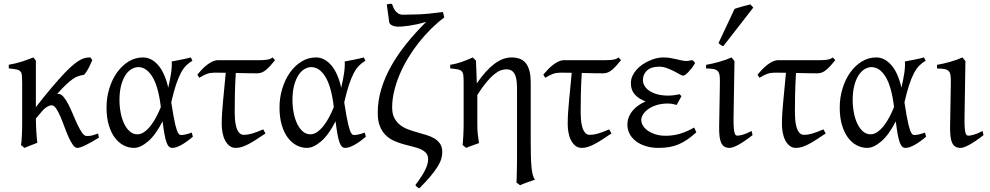

<svg xmlns="http://www.w3.org/2000/svg" viewBox="-20 -776 5293 1027"><path d="M509.3 -40Q489.3 -27.3 471.4 -17.3Q453.6 -7.3 438.5 0Q423.3 7.3 412.1 11.2Q400.9 15.1 394.5 15.1Q381.3 15.1 369.4 -1.7Q357.4 -18.6 346.2 -43.9Q335 -69.3 324.2 -98.9Q313.5 -128.4 302.5 -153.8Q291.5 -179.2 280 -196Q268.6 -212.9 255.9 -212.9Q247.1 -212.9 235.8 -206.8Q224.6 -200.7 212.9 -190.4Q193.8 -167.5 171.9 -142.1Q171.9 -127.9 172.6 -109.6Q173.3 -91.3 174.3 -72.8Q175.3 -54.2 176.8 -38.1Q178.2 -22 179.7 -12.2Q173.3 -9.8 164.6 -6.3Q155.8 -2.9 146.2 0.7Q136.7 4.4 127.4 8.3Q118.2 12.2 110.8 15.1L92.3 0Q93.8 -7.8 95 -20.8Q96.2 -33.7 96.9 -49.8Q97.7 -65.9 98.1 -84.7Q98.6 -103.5 98.6 -123V-328.6Q98.6 -355.5 97.4 -370.6Q96.2 -385.7 89.6 -393.6Q83 -401.4 68.4 -404.5Q53.7 -407.7 26.9 -410.2V-429.7Q44.9 -432.6 63.2 -437Q81.5 -441.4 98.6 -447Q115.7 -452.6 130.9 -458.3Q146 -463.9 158.2 -468.8L171.9 -452.1V-203.1Q220.7 -265.6 258.1 -309.6Q295.4 -353.5 323.5 -383.1Q351.6 -412.6 372.3 -429.7Q393.1 -446.8 409.2 -455.6Q425.3 -464.4 438.2 -466.6Q451.2 -468.8 463.9 -468.8Q464.4 -468.3 466.6 -464.8Q468.8 -461.4 471.4 -457.8Q474.1 -454.1 473.6 -454.6Q463.9 -430.2 452.4 -408.9Q440.9 -387.7 429.7 -376Q413.6 -373.5 399.9 -369.1Q386.2 -364.7 370.4 -354Q354.5 -343.3 334.5 -324.5Q314.5 -305.7 286.1 -274.4H290.5Q306.2 -274.4 320.1 -257.6Q334 -240.7 346.7 -215.8Q359.4 -190.9 371.6 -161.4Q383.8 -131.8 395.8 -106.9Q407.7 -82 419.7 -65.2Q431.6 -48.3 444.3 -48.3Q452.6 -48.3 459.5 -49.1Q466.3 -49.8 473.1 -51.5Q480 -53.2 487.3 -55.9Q494.6 -58.6 504.4 -62Q505.4 -56.6 506.8 -50.8Q508.3 -44.9 509.3 -40Z M714.8 -57.6Q733.9 -57.6 752 -70.3Q770 -83 786.1 -103.8Q802.2 -124.5 815.9 -150.6Q829.6 -176.8 840.3 -203.1Q827.1 -313.5 795.2 -365.2Q763.2 -417 719.7 -417Q701.2 -417 683.1 -406.2Q665 -395.5 650.9 -373.8Q636.7 -352.1 627.9 -318.8Q619.1 -285.6 619.1 -240.7Q619.1 -206.1 625.5 -173.1Q631.8 -140.1 644 -114.5Q656.2 -88.9 674.1 -73.2Q691.9 -57.6 714.8 -57.6ZM1009.3 -451.2Q990.7 -440.4 975.6 -425.3Q960.4 -410.2 947 -384.8Q933.6 -359.4 921.1 -321.8Q908.7 -284.2 896 -228.5Q902.3 -187.5 907.5 -158.7Q912.6 -129.9 917.2 -110.6Q921.9 -91.3 926 -79.8Q930.2 -68.4 934.1 -62.7Q938 -57.1 941.9 -55.4Q945.8 -53.7 949.7 -53.7Q957.5 -53.7 972.9 -56.9Q988.3 -60.1 1005.9 -66.9Q1006.8 -62.5 1008.3 -57.6Q1009.8 -52.7 1011.7 -44.9Q978 -16.1 949.7 -0.5Q921.4 15.1 900.9 15.1Q890.6 15.1 883.3 7.8Q876 0.5 870.1 -16.1Q864.3 -32.7 859.4 -60.1Q854.5 -87.4 849.6 -127Q812.5 -54.2 771.7 -19.5Q731 15.1 696.8 15.1Q667.5 15.1 640.9 1.2Q614.3 -12.7 594 -39.8Q573.7 -66.9 561.8 -107.4Q549.8 -147.9 549.8 -201.2Q549.8 -253.9 564.7 -302.5Q579.6 -351.1 605.7 -387.9Q631.8 -424.8 667.5 -446.8Q703.1 -468.8 745.1 -468.8Q789.6 -468.8 825.4 -428.2Q861.3 -387.7 879.9 -307.1L880.9 -311.5Q889.2 -347.2 894.8 -383.1Q900.4 -418.9 898.4 -447.3Q909.2 -449.2 921.9 -451.7Q934.6 -454.1 948.2 -456.8Q961.9 -459.5 975.1 -462.4Q988.3 -465.3 1000 -468.8Q1003.9 -463.4 1005.4 -459Q1006.8 -454.6 1009.3 -451.2Z M1399.9 -62Q1372.1 -43.5 1349.9 -29.1Q1327.6 -14.6 1308.8 -4.9Q1290 4.9 1273.7 10Q1257.3 15.1 1241.7 15.1Q1221.2 15.1 1207 3.7Q1192.9 -7.8 1183.6 -25.9Q1174.3 -43.9 1170.2 -66.7Q1166 -89.4 1166 -111.3Q1166 -167.5 1173.3 -237.5Q1180.7 -307.6 1187.5 -386.7Q1175.3 -386.7 1164.6 -387Q1153.8 -387.2 1145 -387.2H1125Q1105 -387.2 1087.6 -381.1Q1070.3 -375 1045.9 -359.9L1035.6 -377Q1047.4 -391.1 1060.5 -404.8Q1073.7 -418.5 1087.9 -429.4Q1102.1 -440.4 1117.2 -447.3Q1132.3 -454.1 1147.9 -454.1H1366.7Q1391.1 -454.1 1408.9 -456.8Q1426.8 -459.5 1438 -468.8L1451.2 -454.1Q1426.3 -422.4 1404.1 -403.1Q1381.8 -383.8 1356.4 -383.8Q1335.4 -383.8 1304.4 -384.3Q1273.4 -384.8 1241.2 -385.7Q1237.3 -321.3 1236.3 -269Q1235.4 -216.8 1235.4 -175.3Q1235.4 -159.7 1236.8 -138.7Q1238.3 -117.7 1243.2 -99.1Q1248 -80.6 1257.8 -67.6Q1267.6 -54.7 1284.7 -54.7Q1293.9 -54.7 1304 -56.2Q1314 -57.6 1326.2 -61Q1338.4 -64.5 1353.5 -70.1Q1368.7 -75.7 1388.2 -84L1399.9 -62Z M1640.1 -57.6Q1659.2 -57.6 1677.2 -70.3Q1695.3 -83 1711.4 -103.8Q1727.5 -124.5 1741.2 -150.6Q1754.9 -176.8 1765.6 -203.1Q1752.4 -313.5 1720.5 -365.2Q1688.5 -417 1645 -417Q1626.5 -417 1608.4 -406.2Q1590.3 -395.5 1576.2 -373.8Q1562 -352.1 1553.2 -318.8Q1544.4 -285.6 1544.4 -240.7Q1544.4 -206.1 1550.8 -173.1Q1557.1 -140.1 1569.3 -114.5Q1581.5 -88.9 1599.4 -73.2Q1617.2 -57.6 1640.1 -57.6ZM1934.6 -451.2Q1916 -440.4 1900.9 -425.3Q1885.7 -410.2 1872.3 -384.8Q1858.9 -359.4 1846.4 -321.8Q1834 -284.2 1821.3 -228.5Q1827.6 -187.5 1832.8 -158.7Q1837.9 -129.9 1842.5 -110.6Q1847.2 -91.3 1851.3 -79.8Q1855.5 -68.4 1859.4 -62.7Q1863.3 -57.1 1867.2 -55.4Q1871.1 -53.7 1875 -53.7Q1882.8 -53.7 1898.2 -56.9Q1913.6 -60.1 1931.2 -66.9Q1932.1 -62.5 1933.6 -57.6Q1935.1 -52.7 1937 -44.9Q1903.3 -16.1 1875 -0.5Q1846.7 15.1 1826.2 15.1Q1815.9 15.1 1808.6 7.8Q1801.3 0.5 1795.4 -16.1Q1789.6 -32.7 1784.7 -60.1Q1779.8 -87.4 1774.9 -127Q1737.8 -54.2 1697 -19.5Q1656.2 15.1 1622.1 15.1Q1592.8 15.1 1566.2 1.2Q1539.6 -12.7 1519.3 -39.8Q1499 -66.9 1487.1 -107.4Q1475.1 -147.9 1475.1 -201.2Q1475.1 -253.9 1490 -302.5Q1504.9 -351.1 1531 -387.9Q1557.1 -424.8 1592.8 -446.8Q1628.4 -468.8 1670.4 -468.8Q1714.8 -468.8 1750.7 -428.2Q1786.6 -387.7 1805.2 -307.1L1806.2 -311.5Q1814.5 -347.2 1820.1 -383.1Q1825.7 -418.9 1823.7 -447.3Q1834.5 -449.2 1847.2 -451.7Q1859.9 -454.1 1873.5 -456.8Q1887.2 -459.5 1900.4 -462.4Q1913.6 -465.3 1925.3 -468.8Q1929.2 -463.4 1930.7 -459Q1932.1 -454.6 1934.6 -451.2Z M2356.4 -682.6Q2320.3 -655.8 2285.6 -621.6Q2251 -587.4 2220 -548.1Q2189 -508.8 2162.8 -465.6Q2136.7 -422.4 2117.9 -377.9Q2099.1 -333.5 2088.4 -288.8Q2077.6 -244.1 2077.6 -201.7Q2077.6 -167.5 2089.1 -145.3Q2100.6 -123 2119.4 -108.2Q2138.2 -93.3 2162.4 -84.2Q2186.5 -75.2 2211.7 -68.1Q2236.8 -61 2261 -53.7Q2285.2 -46.4 2304 -35.2Q2322.8 -23.9 2334.2 -6.6Q2345.7 10.7 2345.7 38.1Q2345.7 56.2 2339.8 75.2Q2334 94.2 2319.6 117.2Q2305.2 140.1 2281.7 168Q2258.3 195.8 2223.1 231.4Q2210 226.1 2201.7 213.9Q2238.3 165.5 2254.2 133.1Q2270 100.6 2270 75.7Q2270 54.7 2258.5 42Q2247.1 29.3 2228 21.2Q2209 13.2 2184.8 7.6Q2160.6 2 2135.3 -5.4Q2109.9 -12.7 2085.7 -23.7Q2061.5 -34.7 2042.5 -53.5Q2023.4 -72.3 2012 -101.1Q2000.5 -129.9 2000.5 -172.9Q2000.5 -235.8 2019 -298.1Q2037.6 -360.4 2071.5 -421.1Q2105.5 -481.9 2153.3 -541.5Q2201.2 -601.1 2259.8 -659.2Q2233.9 -651.4 2210.2 -646.2Q2186.5 -641.1 2166.5 -638.2Q2146.5 -635.3 2131.3 -634.3Q2116.2 -633.3 2107.9 -633.3Q2101.6 -633.3 2094 -634.8Q2086.4 -636.2 2079.3 -639.2Q2072.3 -642.1 2067.4 -647Q2062.5 -651.9 2061.5 -658.7Q2061.5 -658.7 2060.1 -670.2Q2058.6 -681.6 2056.4 -697Q2054.2 -712.4 2052.2 -728Q2050.3 -743.7 2048.8 -752Q2053.7 -753.4 2058.6 -754.6Q2063.5 -755.9 2068.8 -755.9Q2072.3 -755.9 2077.1 -754.9Q2078.6 -750 2082.3 -740.2Q2085.9 -730.5 2092.5 -720.9Q2099.1 -711.4 2109.6 -704.3Q2120.1 -697.3 2135.7 -697.3Q2161.1 -697.3 2214.8 -699Q2268.6 -700.7 2349.1 -711.9Q2350.1 -706.1 2352.8 -697.8Q2355.5 -689.5 2356.4 -682.6Z M2715.8 -468.8Q2771 -468.8 2794.9 -435.1Q2818.8 -401.4 2818.8 -336.9V-23.9Q2818.8 21 2819.6 55.7Q2820.3 90.3 2822.8 116Q2825.2 141.6 2829.6 158.7Q2834 175.8 2841.8 185.1Q2820.8 191.9 2799.8 199.5Q2778.8 207 2761.7 214.8L2742.7 200.7Q2743.2 190.9 2743.7 173.1Q2744.1 155.3 2744.6 134.8Q2745.1 114.3 2745.4 94Q2745.6 73.7 2745.6 59.6V-293Q2745.6 -316.9 2743.9 -337.4Q2742.2 -357.9 2736.1 -373Q2730 -388.2 2718.8 -396.7Q2707.5 -405.3 2688.5 -405.3Q2674.3 -405.3 2658.4 -399.7Q2642.6 -394 2623.8 -378.9Q2605 -363.8 2582.5 -336.9Q2560.1 -310.1 2533.2 -268.1V-115.2Q2533.2 -98.1 2533.7 -84.5Q2534.2 -70.8 2535.6 -58.6Q2537.1 -46.4 2538.8 -34.7Q2540.5 -22.9 2542.5 -10.7Q2525.9 -4.4 2508.5 1.5Q2491.2 7.3 2473.6 15.1L2454.6 0Q2455.6 -9.8 2456.5 -23.7Q2457.5 -37.6 2458.3 -52.5Q2459 -67.4 2459.5 -81.8Q2460 -96.2 2460 -107.4V-332.5Q2460 -357.9 2458.5 -372.3Q2457 -386.7 2450.2 -394.3Q2443.4 -401.9 2429 -404.8Q2414.6 -407.7 2388.2 -410.2V-429.7Q2405.8 -432.1 2420.7 -436Q2435.5 -439.9 2449.7 -444.8Q2463.9 -449.7 2478.3 -455.6Q2492.7 -461.4 2508.8 -468.8L2525.9 -451.7Q2525.9 -450.7 2526.4 -439Q2526.9 -427.2 2527.6 -408.9Q2528.3 -390.6 2529.1 -373Q2529.8 -355.5 2530 -342.8Q2530.3 -330.1 2530.3 -330.1Q2578.1 -399.4 2624 -434.1Q2669.9 -468.8 2715.8 -468.8Z M3250.5 -62Q3222.7 -43.5 3200.4 -29.1Q3178.2 -14.6 3159.4 -4.9Q3140.6 4.9 3124.3 10Q3107.9 15.1 3092.3 15.1Q3071.8 15.1 3057.6 3.7Q3043.5 -7.8 3034.2 -25.9Q3024.9 -43.9 3020.8 -66.7Q3016.6 -89.4 3016.6 -111.3Q3016.6 -167.5 3023.9 -237.5Q3031.2 -307.6 3038.1 -386.7Q3025.9 -386.7 3015.1 -387Q3004.4 -387.2 2995.6 -387.2H2975.6Q2955.6 -387.2 2938.2 -381.1Q2920.9 -375 2896.5 -359.9L2886.2 -377Q2897.9 -391.1 2911.1 -404.8Q2924.3 -418.5 2938.5 -429.4Q2952.6 -440.4 2967.8 -447.3Q2982.9 -454.1 2998.5 -454.1H3217.3Q3241.7 -454.1 3259.5 -456.8Q3277.3 -459.5 3288.6 -468.8L3301.8 -454.1Q3276.9 -422.4 3254.6 -403.1Q3232.4 -383.8 3207 -383.8Q3186 -383.8 3155 -384.3Q3124 -384.8 3091.8 -385.7Q3087.9 -321.3 3086.9 -269Q3085.9 -216.8 3085.9 -175.3Q3085.9 -159.7 3087.4 -138.7Q3088.9 -117.7 3093.8 -99.1Q3098.6 -80.6 3108.4 -67.6Q3118.2 -54.7 3135.3 -54.7Q3144.5 -54.7 3154.5 -56.2Q3164.6 -57.6 3176.8 -61Q3189 -64.5 3204.1 -70.1Q3219.2 -75.7 3238.8 -84L3250.5 -62Z M3698.2 -439Q3689 -422.9 3679 -410.2Q3668.9 -397.5 3660.2 -388.7Q3651.4 -379.9 3644.5 -375.5Q3637.7 -371.1 3634.3 -371.1Q3628.9 -371.1 3615.7 -378.7Q3602.5 -386.2 3585 -395.3Q3567.4 -404.3 3546.6 -411.9Q3525.9 -419.4 3506.3 -419.4Q3463.4 -419.4 3441.2 -399.2Q3418.9 -378.9 3418.9 -347.2Q3418.9 -332 3427.2 -317.4Q3435.5 -302.7 3452.4 -291Q3469.2 -279.3 3494.6 -272Q3520 -264.6 3554.2 -264.6Q3567.4 -264.6 3584 -266.6Q3600.6 -268.6 3615.2 -272L3625 -261.7L3599.6 -214.8Q3585.4 -218.8 3574.7 -220.5Q3564 -222.2 3552.2 -222.2Q3517.1 -222.2 3490.5 -213.4Q3463.9 -204.6 3446 -191.4Q3428.2 -178.2 3419.2 -163.1Q3410.2 -147.9 3410.2 -135.3Q3410.2 -118.2 3419.9 -102.8Q3429.7 -87.4 3447 -75.7Q3464.4 -64 3488 -56.9Q3511.7 -49.8 3539.6 -49.8Q3556.6 -49.8 3574 -51.8Q3591.3 -53.7 3609.9 -58.6Q3628.4 -63.5 3649.2 -72Q3669.9 -80.6 3693.4 -93.8L3704.6 -67.9Q3679.7 -45.9 3657.2 -30.3Q3634.8 -14.6 3610.8 -4.4Q3586.9 5.9 3560.5 10.5Q3534.2 15.1 3502 15.1Q3464.8 15.1 3434.3 5.6Q3403.8 -3.9 3381.8 -20.5Q3359.9 -37.1 3347.9 -59.8Q3335.9 -82.5 3335.9 -109.4Q3335.9 -130.4 3343.3 -149.2Q3350.6 -168 3363.8 -183.8Q3377 -199.7 3394.8 -212.2Q3412.6 -224.6 3433.1 -233.4Q3396.5 -247.1 3375.5 -270.8Q3354.5 -294.4 3354.5 -330.6Q3354.5 -351.6 3362.8 -369.6Q3371.1 -387.7 3384.8 -403.1Q3398.4 -418.5 3416.3 -430.7Q3434.1 -442.9 3453.4 -451.4Q3472.7 -460 3491.5 -464.4Q3510.3 -468.8 3526.4 -468.8Q3547.9 -468.8 3565.4 -465.8Q3583 -462.9 3598.4 -459.2Q3613.8 -455.6 3627.2 -452.6Q3640.6 -449.7 3654.3 -449.7Q3655.8 -449.7 3659.7 -450.4Q3663.6 -451.2 3668.2 -451.9Q3672.9 -452.6 3677 -453.4Q3681.2 -454.1 3682.6 -454.1Q3688 -451.7 3691.2 -447.8Q3694.3 -443.8 3698.2 -439Z M4005.4 -53.2Q3960.4 -18.1 3929.7 -1.5Q3898.9 15.1 3882.8 15.1Q3865.7 15.1 3854.7 8.3Q3843.8 1.5 3837.4 -12.5Q3831.1 -26.4 3828.6 -48.1Q3826.2 -69.8 3826.7 -99.1L3830.6 -326.7Q3831.1 -352.1 3829.6 -368.2Q3828.1 -384.3 3821 -393.6Q3814 -402.8 3798.8 -406.2Q3783.7 -409.7 3756.8 -409.7V-429.2Q3788.6 -434.6 3824.7 -444.6Q3860.8 -454.6 3893.1 -468.8L3908.7 -449.2L3903.8 -147.9Q3903.3 -114.3 3904.8 -94.7Q3906.2 -75.2 3909.2 -65.2Q3912.1 -55.2 3916.3 -52.7Q3920.4 -50.3 3925.8 -50.3Q3933.1 -50.3 3951.4 -54.9Q3969.7 -59.6 4000.5 -75.2L4005.4 -53.2ZM3849.1 -529.3Q3845.2 -530.3 3842.3 -531.5Q3839.4 -532.7 3836.4 -534.7Q3833.5 -536.6 3830.6 -539.1Q3827.6 -541.5 3823.2 -545.4L3909.2 -728.5Q3917 -731.4 3927.7 -734.6Q3938.5 -737.8 3950.2 -741.2Q3961.9 -744.6 3973.4 -747.3Q3984.9 -750 3994.1 -752.4L4009.3 -735.4Z M4396.5 -62Q4368.7 -43.5 4346.4 -29.1Q4324.2 -14.6 4305.4 -4.9Q4286.6 4.9 4270.3 10Q4253.9 15.1 4238.3 15.1Q4217.8 15.1 4203.6 3.7Q4189.5 -7.8 4180.2 -25.9Q4170.9 -43.9 4166.7 -66.7Q4162.6 -89.4 4162.6 -111.3Q4162.6 -167.5 4169.9 -237.5Q4177.2 -307.6 4184.1 -386.7Q4171.9 -386.7 4161.1 -387Q4150.4 -387.2 4141.6 -387.2H4121.6Q4101.6 -387.2 4084.2 -381.1Q4066.9 -375 4042.5 -359.9L4032.2 -377Q4043.9 -391.1 4057.1 -404.8Q4070.3 -418.5 4084.5 -429.4Q4098.6 -440.4 4113.8 -447.3Q4128.9 -454.1 4144.5 -454.1H4363.3Q4387.7 -454.1 4405.5 -456.8Q4423.3 -459.5 4434.6 -468.8L4447.8 -454.1Q4422.9 -422.4 4400.6 -403.1Q4378.4 -383.8 4353 -383.8Q4332 -383.8 4301 -384.3Q4270 -384.8 4237.8 -385.7Q4233.9 -321.3 4232.9 -269Q4231.9 -216.8 4231.9 -175.3Q4231.9 -159.7 4233.4 -138.7Q4234.9 -117.7 4239.7 -99.1Q4244.6 -80.6 4254.4 -67.6Q4264.2 -54.7 4281.2 -54.7Q4290.5 -54.7 4300.5 -56.2Q4310.5 -57.6 4322.8 -61Q4335 -64.5 4350.1 -70.1Q4365.2 -75.7 4384.8 -84L4396.5 -62Z M4636.7 -57.6Q4655.8 -57.6 4673.8 -70.3Q4691.9 -83 4708 -103.8Q4724.1 -124.5 4737.8 -150.6Q4751.5 -176.8 4762.2 -203.1Q4749 -313.5 4717 -365.2Q4685.1 -417 4641.6 -417Q4623 -417 4605 -406.2Q4586.9 -395.5 4572.8 -373.8Q4558.6 -352.1 4549.8 -318.8Q4541 -285.6 4541 -240.7Q4541 -206.1 4547.4 -173.1Q4553.7 -140.1 4565.9 -114.5Q4578.1 -88.9 4595.9 -73.2Q4613.8 -57.6 4636.7 -57.6ZM4931.2 -451.2Q4912.6 -440.4 4897.5 -425.3Q4882.3 -410.2 4868.9 -384.8Q4855.5 -359.4 4843 -321.8Q4830.6 -284.2 4817.9 -228.5Q4824.2 -187.5 4829.3 -158.7Q4834.5 -129.9 4839.1 -110.6Q4843.8 -91.3 4847.9 -79.8Q4852.1 -68.4 4856 -62.7Q4859.9 -57.1 4863.8 -55.4Q4867.7 -53.7 4871.6 -53.7Q4879.4 -53.7 4894.8 -56.9Q4910.2 -60.1 4927.7 -66.9Q4928.7 -62.5 4930.2 -57.6Q4931.6 -52.7 4933.6 -44.9Q4899.9 -16.1 4871.6 -0.5Q4843.3 15.1 4822.8 15.1Q4812.5 15.1 4805.2 7.8Q4797.9 0.5 4792 -16.1Q4786.1 -32.7 4781.2 -60.1Q4776.4 -87.4 4771.5 -127Q4734.4 -54.2 4693.6 -19.5Q4652.8 15.1 4618.7 15.1Q4589.4 15.1 4562.7 1.2Q4536.1 -12.7 4515.9 -39.8Q4495.6 -66.9 4483.6 -107.4Q4471.7 -147.9 4471.7 -201.2Q4471.7 -253.9 4486.6 -302.5Q4501.5 -351.1 4527.6 -387.9Q4553.7 -424.8 4589.4 -446.8Q4625 -468.8 4667 -468.8Q4711.4 -468.8 4747.3 -428.2Q4783.2 -387.7 4801.8 -307.1L4802.7 -311.5Q4811 -347.2 4816.7 -383.1Q4822.3 -418.9 4820.3 -447.3Q4831.1 -449.2 4843.8 -451.7Q4856.4 -454.1 4870.1 -456.8Q4883.8 -459.5 4897 -462.4Q4910.2 -465.3 4921.9 -468.8Q4925.8 -463.4 4927.2 -459Q4928.7 -454.6 4931.2 -451.2Z M5240.7 -53.2Q5195.8 -18.1 5165 -1.5Q5134.3 15.1 5118.2 15.1Q5101.1 15.1 5090.1 8.3Q5079.1 1.5 5072.8 -12.5Q5066.4 -26.4 5064 -48.1Q5061.5 -69.8 5062 -99.1L5065.9 -326.7Q5066.4 -352.1 5064.9 -368.2Q5063.5 -384.3 5056.4 -393.6Q5049.3 -402.8 5034.2 -406.2Q5019 -409.7 4992.2 -409.7V-429.2Q5023.9 -434.6 5060.1 -444.6Q5096.2 -454.6 5128.4 -468.8L5144 -449.2L5139.2 -147.9Q5138.7 -114.3 5140.1 -94.7Q5141.6 -75.2 5144.5 -65.2Q5147.5 -55.2 5151.6 -52.7Q5155.8 -50.3 5161.1 -50.3Q5168.5 -50.3 5186.8 -54.9Q5205.1 -59.6 5235.8 -75.2L5240.7 -53.2Z"/></svg>

Font: Gentium
Style: Regular
Weight: 400
Designer: J. Victor Gaultney
Version: Version 1.03; 2011; OFL 1.1 release